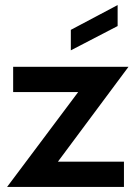

<svg xmlns="http://www.w3.org/2000/svg" viewBox="-20 -739 538 759"><path d="M445 -719V-636L260 -540V-621ZM488 -475 209 -100H470V0H8L289 -375H32V-475Z"/></svg>

Font: Railway
Style: Regular
Weight: 400
Version: 1.000